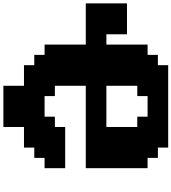

<svg xmlns="http://www.w3.org/2000/svg" viewBox="42 -958 1040 1165"><g transform="rotate(90 562.5 -375.0)"><path d="M500 125H750V0H875V-62.5H937.5V-125H1000V-250H750V-187.5H687.5V-125H562.5V-187.5H500V-375H1000V-750H937.5V-812.5H875V-875H375V-812.5H312.5V-750H250V-500H187.5V-625H0V-375H250V-125H312.5V-62.5H375V0H500ZM750 -500H500V-687.5H562.5V-750H687.5V-687.5H750Z"/></g></svg>

Font: Faithful 32x
Style: Bold
Weight: 400
Foundry: Faithful Resource Pack
Version: Version 1.0; January 27, 2023